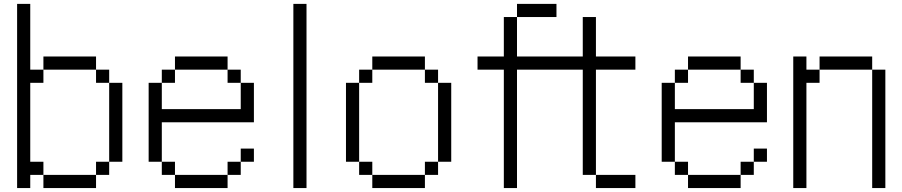

<svg xmlns="http://www.w3.org/2000/svg" viewBox="-20 -953 4573 973"><path d="M600 -133.3H533.3V-533.3H600ZM133.3 -133.3H200V-66.7H133.3V0H66.7V-933.3H133.3V-600H200V-533.3H133.3ZM533.3 -133.3V-66.7H466.7V-133.3ZM533.3 -600V-533.3H466.7V-600ZM200 -66.7H466.7V0H200ZM200 -600V-666.7H466.7V-600Z M1266.7 -133.3H1200V-200H1266.7ZM1266.7 -333.3H800V-133.3H733.3V-533.3H800V-400H1200V-533.3H1266.7ZM800 -133.3H866.7V-66.7H800ZM800 -533.3V-600H866.7V-533.3ZM1200 -133.3V-66.7H1133.3V-133.3ZM1200 -600V-533.3H1133.3V-600ZM866.7 -66.7H1133.3V0H866.7ZM866.7 -600V-666.7H1133.3V-600Z M1466.7 0V-933.3H1533.3V0Z M2200 -133.3V-66.7H2133.3V-133.3ZM2200 -600V-533.3H2133.3V-600ZM2200 -533.3H2266.7V-133.3H2200ZM1733.3 -133.3V-533.3H1800V-133.3ZM1800 -133.3H1866.7V-66.7H1800ZM1800 -533.3V-600H1866.7V-533.3ZM1866.7 -66.7H2133.3V0H1866.7ZM1866.7 -600V-666.7H2133.3V-600Z M2400 -600V-666.7H2533.3V-866.7H2600V-666.7H2800V-600H2600V0H2533.3V-600ZM2600 -866.7V-933.3H2800V-866.7Z M2800 -600V-666.7H2933.3V-866.7H3000V-666.7H3200V-600H3000V-66.7H2933.3V-600ZM3000 -66.7H3200V0H3000Z M3866.7 -133.3H3800V-200H3866.7ZM3866.7 -333.3H3400V-133.3H3333.3V-533.3H3400V-400H3800V-533.3H3866.7ZM3400 -133.3H3466.7V-66.7H3400ZM3400 -533.3V-600H3466.7V-533.3ZM3800 -133.3V-66.7H3733.3V-133.3ZM3800 -600V-533.3H3733.3V-600ZM3466.7 -66.7H3733.3V0H3466.7ZM3466.7 -600V-666.7H3733.3V-600Z M4466.7 0H4400V-600H4466.7ZM4000 0V-666.7H4066.7V-600H4133.3V-533.3H4066.7V0ZM4133.3 -600V-666.7H4400V-600Z"/></svg>

Font: Galmuri14 Regular
Style: Regular
Weight: 400
Designer: Lee Minseo (quiple)
Version: Version 2.399;hotconv 1.1.1;makeotfexe 2.6.0 DEVELOPMENT